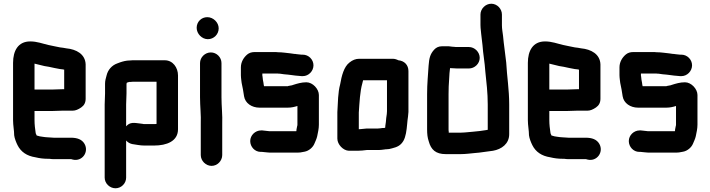

<svg xmlns="http://www.w3.org/2000/svg" viewBox="-20 -786 3807 1029"><path d="M256 -306H165V-445C182 -441 201 -436 218 -432L242 -428C262 -424 281 -419 301 -416L318 -414C320 -413 322 -413 324 -413V-308H318C305 -308 271 -306 256 -306ZM318 -193H371C384 -193 399 -199 415 -210C431 -221 439 -236 439 -257V-441C437 -496 389 -522 335 -527L318 -530L302 -532C283 -535 261 -541 239 -545C208 -552 179 -564 142 -564C77 -564 50 -514 50 -449V-142C50 -114 56 -86 56 -61C58 -44 67 -22 74 -8C92 28 124 50 170 57C191 62 212 65 237 65H244C252 66 260 67 267 67H362L369 69C420 82 458 29 433 -15C419 -39 394 -48 359 -48H267C258 -48 247 -50 236 -50C230 -50 213 -52 208 -53C201 -53 185 -57 180 -59H177V-60C176 -62 171 -70 171 -75C168 -96 165 -117 165 -143V-191H256C271 -191 304 -193 318 -193Z M658 -286V-337L660 -343C664 -344 668 -346 673 -347H681C688 -348 694 -348 698 -348H819V-122C814 -121 810 -121 806 -121H753C751 -121 749 -121 746 -122C742 -122 737 -123 731 -124C699 -128 677 -133 656 -109V-226C656 -240 658 -274 658 -286ZM863 -463H698C693 -463 686 -463 677 -462C657 -462 639 -457 624 -452L608 -446C580 -436 558 -412 551 -381C547 -367 543 -353 543 -337V-285C543 -272 541 -239 541 -226V166C541 197 568 223 599 223C630 223 656 197 656 166V-33C665 -23 675 -17 688 -14C709 -11 731 -6 753 -6H806C873 -6 934 -29 934 -93V-382C934 -423 907 -463 863 -463Z M1052 -448V-265C1052 -217 1058 -168 1056 -122V45C1056 76 1083 103 1114 103C1145 103 1171 76 1171 45V-121C1173 -168 1167 -217 1167 -265V-448C1167 -479 1141 -505 1110 -505C1079 -505 1052 -479 1052 -448ZM1034 -637C1034 -605 1062 -576 1094 -576C1126 -576 1152 -602 1152 -634C1152 -666 1123 -694 1091 -694C1059 -694 1034 -669 1034 -637Z M1574 -218V-118C1574 -115 1574 -113 1573 -112L1569 -92C1569 -89 1569 -86 1568 -83H1422C1411 -84 1396 -86 1386 -87H1379C1348 -87 1321 -61 1321 -30C1321 1 1346 28 1377 28H1384C1393 28 1403 31 1414 31C1422 32 1430 32 1437 32H1563C1572 32 1581 32 1590 31L1612 27C1635 23 1657 4 1665 -16C1670 -28 1677 -42 1680 -56C1684 -76 1689 -96 1689 -118V-277C1689 -309 1656 -345 1622 -345C1596 -345 1573 -338 1551 -331C1546 -329 1542 -328 1540 -328C1535 -327 1530 -326 1524 -325C1524 -324 1523 -324 1522 -324H1395C1394 -329 1392 -338 1392 -342C1391 -347 1390 -353 1389 -358L1387 -376C1386 -379 1386 -381 1386 -383V-392H1468C1473 -391 1477 -391 1481 -391L1502 -388L1524 -386C1537 -385 1551 -382 1563 -381C1573 -381 1587 -378 1596 -378H1603C1634 -378 1660 -405 1660 -436C1660 -467 1634 -493 1603 -493H1596C1588 -493 1575 -496 1568 -496C1565 -497 1562 -497 1558 -497L1537 -500C1515 -502 1494 -506 1470 -506C1463 -507 1457 -507 1450 -507H1345C1329 -507 1316 -503 1305 -494C1286 -478 1271 -454 1271 -425V-383C1271 -375 1272 -367 1273 -358L1275 -342C1280 -319 1285 -293 1288 -270C1294 -233 1329 -209 1371 -209H1522C1542 -209 1558 -213 1574 -218Z M2002 -97H1943C1933 -96 1923 -95 1912 -94C1909 -94 1906 -94 1903 -93V-183C1907 -239 1909 -294 1922 -340L1926 -356H2054V-190C2053 -183 2053 -178 2053 -175C2052 -169 2051 -162 2050 -154L2048 -132L2045 -111C2045 -108 2045 -105 2044 -101C2039 -100 2035 -100 2030 -100C2022 -99 2011 -97 2002 -97ZM1850 22H1896C1911 22 1931 20 1946 18H2002C2009 18 2017 18 2025 17L2041 15C2045 14 2049 14 2052 14C2061 14 2071 12 2081 9C2109 2 2127 -6 2142 -31C2155 -54 2159 -87 2162 -120L2164 -141C2166 -159 2168 -165 2169 -186V-405C2169 -438 2147 -460 2115 -463C2105 -468 2095 -471 2085 -471H1905C1886 -471 1869 -464 1853 -451C1823 -428 1811 -380 1803 -334C1791 -290 1791 -237 1788 -185V-43C1788 -12 1819 21 1850 22Z M2493 -534H2430C2425 -534 2419 -534 2414 -535C2400 -535 2389 -539 2375 -538H2349C2332 -538 2318 -532 2307 -520C2285 -496 2280 -474 2277 -434C2274 -383 2269 -338 2269 -282V-93C2269 -68 2271 -48 2278 -28C2290 16 2315 40 2369 40H2449C2476 40 2503 36 2526 34L2548 32C2575 28 2597 25 2622 22C2668 14 2709 -15 2709 -67V-226C2709 -306 2697 -376 2693 -451C2688 -498 2680 -548 2676 -594C2674 -612 2670 -631 2670 -650V-708C2670 -739 2644 -766 2613 -766C2582 -766 2555 -739 2555 -708V-652C2555 -641 2556 -632 2557 -623L2559 -603C2561 -582 2564 -564 2566 -543C2569 -497 2578 -452 2581 -403C2587 -347 2594 -288 2594 -226V-90C2591 -90 2589 -90 2587 -89C2564 -85 2538 -82 2514 -80L2492 -78C2481 -77 2462 -75 2449 -75H2385V-81C2384 -85 2384 -89 2384 -93V-282C2384 -311 2385 -335 2387 -360L2389 -394L2392 -421C2403 -421 2418 -419 2430 -419H2493C2524 -419 2551 -445 2551 -476C2551 -507 2524 -534 2493 -534Z M3015 -306H2924V-445C2941 -441 2960 -436 2977 -432L3001 -428C3021 -424 3040 -419 3060 -416L3077 -414C3079 -413 3081 -413 3083 -413V-308H3077C3064 -308 3030 -306 3015 -306ZM3077 -193H3130C3143 -193 3158 -199 3174 -210C3190 -221 3198 -236 3198 -257V-441C3196 -496 3148 -522 3094 -527L3077 -530L3061 -532C3042 -535 3020 -541 2998 -545C2967 -552 2938 -564 2901 -564C2836 -564 2809 -514 2809 -449V-142C2809 -114 2815 -86 2815 -61C2817 -44 2826 -22 2833 -8C2851 28 2883 50 2929 57C2950 62 2971 65 2996 65H3003C3011 66 3019 67 3026 67H3121L3128 69C3179 82 3217 29 3192 -15C3178 -39 3153 -48 3118 -48H3026C3017 -48 3006 -50 2995 -50C2989 -50 2972 -52 2967 -53C2960 -53 2944 -57 2939 -59H2936V-60C2935 -62 2930 -70 2930 -75C2927 -96 2924 -117 2924 -143V-191H3015C3030 -191 3063 -193 3077 -193Z M3603 -218V-118C3603 -115 3603 -113 3602 -112L3598 -92C3598 -89 3598 -86 3597 -83H3451C3440 -84 3425 -86 3415 -87H3408C3377 -87 3350 -61 3350 -30C3350 1 3375 28 3406 28H3413C3422 28 3432 31 3443 31C3451 32 3459 32 3466 32H3592C3601 32 3610 32 3619 31L3641 27C3664 23 3686 4 3694 -16C3699 -28 3706 -42 3709 -56C3713 -76 3718 -96 3718 -118V-277C3718 -309 3685 -345 3651 -345C3625 -345 3602 -338 3580 -331C3575 -329 3571 -328 3569 -328C3564 -327 3559 -326 3553 -325C3553 -324 3552 -324 3551 -324H3424C3423 -329 3421 -338 3421 -342C3420 -347 3419 -353 3418 -358L3416 -376C3415 -379 3415 -381 3415 -383V-392H3497C3502 -391 3506 -391 3510 -391L3531 -388L3553 -386C3566 -385 3580 -382 3592 -381C3602 -381 3616 -378 3625 -378H3632C3663 -378 3689 -405 3689 -436C3689 -467 3663 -493 3632 -493H3625C3617 -493 3604 -496 3597 -496C3594 -497 3591 -497 3587 -497L3566 -500C3544 -502 3523 -506 3499 -506C3492 -507 3486 -507 3479 -507H3374C3358 -507 3345 -503 3334 -494C3315 -478 3300 -454 3300 -425V-383C3300 -375 3301 -367 3302 -358L3304 -342C3309 -319 3314 -293 3317 -270C3323 -233 3358 -209 3400 -209H3551C3571 -209 3587 -213 3603 -218Z"/></svg>

Font: Electronic
Style: UltHv
Weight: 900
Version: Version 1.011